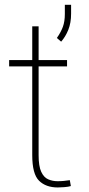

<svg xmlns="http://www.w3.org/2000/svg" viewBox="-20 -782 376 811"><path d="M263.2 -528.3V-501.5H143.1V-126.5Q143.1 -80.1 154.1 -56.4Q165 -32.7 183.3 -24.7Q201.7 -16.6 222.7 -16.6Q237.8 -16.6 249.5 -17.8Q261.2 -19 274.9 -21L279.3 3.9Q268.6 7.3 251.5 8.5Q234.4 9.8 224.1 9.8Q173.8 9.8 145 -18.6Q116.2 -46.9 116.2 -126.5V-501.5H18.6V-528.3H116.2V-670.9H143.1V-528.3ZM280.3 -761.7V-724.1Q280.3 -685.5 268.6 -656.2Q256.8 -627 238.3 -606L220.2 -621.6Q237.3 -646 245.6 -668.7Q253.9 -691.4 253.9 -723.1V-761.7Z"/></svg>

Font: Vazirmatn FD Thin
Style: Regular
Weight: 100
Designer: Saber Rastikerdar
Foundry: Saber Rastikerdar
Version: Version 33.003